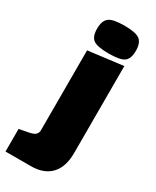

<svg xmlns="http://www.w3.org/2000/svg" viewBox="-264 -734 778 957"><g transform="rotate(30 125.0 -255.0)"><path d="M-50 165V35L2 25Q33 19 41.5 8.5Q50 -2 50 -15V-475L250 -500V0Q250 81 210 123Q170 165 95 165ZM61.5 -532Q39 -549 39 -594Q39 -639 61.5 -657Q84 -675 150.5 -675Q217 -675 239.5 -657Q262 -639 262 -594Q262 -549 239.5 -532Q217 -515 150.5 -515Q84 -515 61.5 -532Z"/></g></svg>

Font: Myanmar Thuriya
Style: Regular
Weight: 400
Designer: Danh Hong
Foundry: Google Inc.
Version: Version 2.00 November 23, 2015